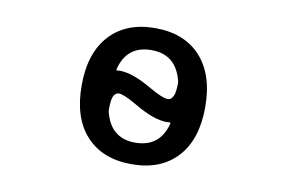

<svg xmlns="http://www.w3.org/2000/svg" viewBox="-63 -662 1126 756"><g transform="rotate(10 500.0 -284.0)"><path d="M378.9 -369.1Q378.9 -368.2 379.9 -366.7Q380.9 -365.2 382.8 -365.2Q388.7 -366.2 393.6 -366.2Q444.3 -366.2 524.4 -319.3Q577.1 -289.1 597.7 -289.1Q611.3 -289.1 619.1 -304.7Q627 -319.3 627 -358.4Q627 -362.3 626 -366.2Q600.6 -467.8 502 -467.8Q403.3 -467.8 378.9 -369.1ZM377 -208Q377 -203.1 377.9 -199.2Q403.3 -97.7 501 -97.7Q502 -97.7 502 -97.7Q600.6 -98.6 625 -196.3Q625 -197.3 624 -198.7Q623 -200.2 622.1 -200.2Q615.2 -199.2 609.4 -199.2Q557.6 -199.2 478.5 -246.1Q424.8 -277.3 405.3 -277.3Q391.6 -277.3 383.8 -261.7Q377 -247.1 377 -208ZM254.9 -283.2Q254.9 -413.1 320.3 -484.4Q385.7 -555.7 502 -555.7Q618.2 -555.7 683.6 -484.4Q749 -413.1 749 -283.2Q749 -153.3 683.6 -82.5Q618.2 -11.7 502 -11.7Q385.7 -11.7 320.3 -82.5Q254.9 -153.3 254.9 -283.2Z"/></g></svg>

Font: Gen Jyuu Gothic L Monospace Medium
Style: Regular
Weight: 500
Designer: [Source Han Sans]
Ryoko NISHIZUKA  (kana & ideographs); Paul D. Hunt (Latin, Greek & Cyrillic); Wenlong ZHANG  (bopomofo
Version: Version 1.002.20150607